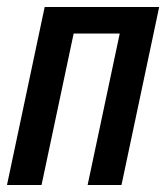

<svg xmlns="http://www.w3.org/2000/svg" viewBox="-24 -530 476 550"><path d="M-4 0 104 -510H432L324 0H227L319 -434H187L95 0Z"/></svg>

Font: Saira Condensed Medium
Style: Italic
Weight: 500
Width: 3
Italic angle: -12°
Designer: Hector Gatti with collaboration of the Omnibus-Type team
Foundry: Omnibus-Type
Version: Version 1.101